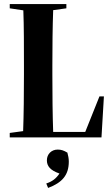

<svg xmlns="http://www.w3.org/2000/svg" viewBox="-20 -677 552 946"><path d="M28 -636 95 -626C98 -549 98 -443 98 -354V-310C98 -219 97 -110 94 -31L28 -22V0H480L492 -202H470L400 -27H242C239 -106 238 -217 238 -310V-354C238 -443 239 -549 242 -627L307 -636V-657H28ZM319 119C319 105 316 89 312 75C293 64 282 60 264 60C234 60 211 82 211 113C211 141 227 162 273 178C256 203 238 217 208 227L217 249C286 223 319 186 319 119Z"/></svg>

Font: Source Serif 4 Display
Style: Bold
Weight: 700
Designer: Frank Grießhammer
Foundry: Adobe Systems Incorporated
Version: Version 4.004;hotconv 1.0.117;makeotfexe 2.5.65602